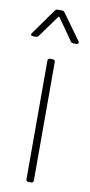

<svg xmlns="http://www.w3.org/2000/svg" viewBox="-92 -735 359 769"><g transform="rotate(10 87.0 -350.0)"><path d="M73 -10V-491Q73 -501 83 -501H93Q103 -501 103 -491V-10Q103 0 93 0H83Q73 0 73 -10ZM-7 -590 67 -694Q71 -700 79 -700H95Q103 -700 107 -694L182 -590Q184 -588 184 -584Q184 -582 182 -580Q180 -578 176 -578H164Q156 -578 152 -584L91 -671Q90 -673 88 -673Q86 -673 85 -671L22 -584Q18 -578 10 -578H-1Q-7 -578 -9 -581.5Q-11 -585 -7 -590Z"/></g></svg>

Font: Barlow Semi Condensed Thin
Style: Regular
Weight: 250
Width: 4
Designer: Jeremy Tribby
Foundry: Tribby Type
Version: Version 1.408